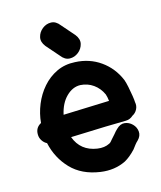

<svg xmlns="http://www.w3.org/2000/svg" viewBox="-113 -837 774 922"><g transform="rotate(-15 274.0 -375.5)"><path d="M272 1Q341 11 398 -17Q425 -32 453 -62L469 -83Q477 -93 483 -98Q502 -117 500 -139Q498 -161 482 -177Q466 -193 444.5 -195.5Q423 -198 403 -178Q394 -170 383 -156L366 -137Q355 -122 347 -119Q322 -106 287 -111Q206 -123 179 -197Q389 -205 452 -205Q474 -205 490 -220Q506 -228 514.5 -244.5Q523 -261 519 -280Q519 -289 515.5 -311.5Q512 -334 507 -358.5Q502 -383 497 -396Q470 -460 415.5 -498.5Q361 -537 290 -540Q240 -543 199 -523.5Q158 -504 127.5 -469Q97 -434 79 -390Q61 -346 57 -300Q27 -284 28 -250Q28 -234 37 -220Q46 -206 60 -199Q77 -122 129.5 -67Q182 -12 272 1ZM172 -310Q184 -365 216 -396.5Q248 -428 286 -427Q322 -425 350 -405Q378 -385 393 -352Q398 -337 400 -318Q363 -317 172 -310ZM228 -589Q247 -564 271 -563.5Q295 -563 314.5 -578.5Q334 -594 339.5 -617.5Q345 -641 326 -665L271 -728Q252 -753 228 -753.5Q204 -754 184.5 -738.5Q165 -723 159.5 -699.5Q154 -676 173 -652L228 -589Z"/></g></svg>

Font: Balsamiq Sans
Style: Bold
Weight: 700
Designer: Michael Angeles
Foundry: Balsamiq SRL
Version: Version 1.020; ttfautohint (v1.8.4.7-5d5b);gftools[0.9.26]